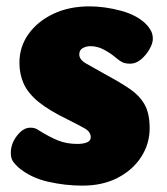

<svg xmlns="http://www.w3.org/2000/svg" viewBox="-20 -575 524 603"><path d="M439 -499Q447 -491 453.5 -479.5Q460 -468 460 -453Q460 -439 449.5 -420.5Q439 -402 423 -388.5Q407 -375 389 -375Q373 -375 363.5 -380Q354 -385 346 -392Q330 -406 308.5 -418Q287 -430 264 -430Q251 -430 240 -424Q229 -418 229 -404Q229 -388 249.5 -376Q270 -364 317 -338Q358 -316 388 -295.5Q418 -275 434 -247Q450 -219 450 -172Q450 -124 424 -83Q398 -42 350.5 -17Q303 8 239 8Q184 8 130 -4.5Q76 -17 38 -49Q29 -57 21.5 -67Q14 -77 14 -95Q14 -124 33.5 -149Q53 -174 75 -174Q84 -174 90 -172Q96 -170 103 -165Q135 -145 162 -134Q189 -123 223 -123Q242 -123 253.5 -128Q265 -133 265 -144Q265 -161 245.5 -172Q226 -183 194 -199Q134 -228 101 -255Q68 -282 54.5 -312Q41 -342 41 -378Q41 -428 69.5 -468Q98 -508 147.5 -531.5Q197 -555 261 -555Q308 -555 359 -541.5Q410 -528 439 -499Z"/></svg>

Font: Playpen Sans ExtraBold
Style: Regular
Weight: 800
Designer: Laura Meseguer, Veronika Burian, José Scaglione
Foundry: TypeTogether
Version: Version 1.001